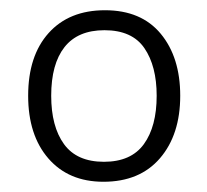

<svg xmlns="http://www.w3.org/2000/svg" viewBox="-20 -744 404 375"><path d="M332 -557Q332 -481 292.5 -435Q253 -389 182 -389Q114 -389 74.5 -434.5Q35 -480 35 -557Q35 -635 75 -679.5Q115 -724 185 -724Q256 -724 294 -678Q332 -632 332 -557ZM80 -557Q80 -497 105 -462.5Q130 -428 183 -428Q236 -428 261 -462.5Q286 -497 286 -557Q286 -615 262 -650Q238 -685 184 -685Q132 -685 106 -652Q80 -619 80 -557Z"/></svg>

Font: Noto Sans Tamil Light
Style: Regular
Weight: 300
Designer: Jelle Bosma - Monotype Design Team
Foundry: Monotype Imaging Inc.
Version: Version 2.004; ttfautohint (v1.8.4.7-5d5b)